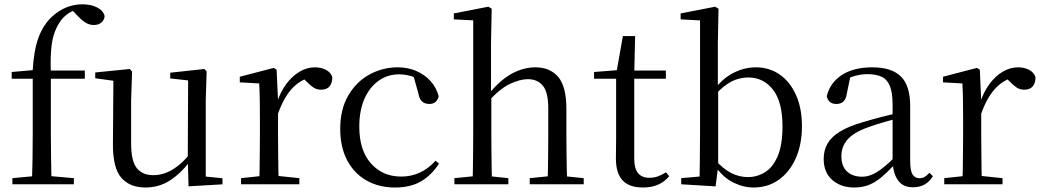

<svg xmlns="http://www.w3.org/2000/svg" viewBox="-20 -836 4724 871"><path d="M36.2 0V-27.8L152.1 -38.6H192L315 -27.8V0ZM124.7 0Q126.7 -56.6 127.6 -114.3Q128.5 -171.9 128.5 -228.5V-478.9H33.1V-509.4L158.4 -520.4L127.7 -504.6L127.9 -510.5Q133 -606.3 154.3 -664.5Q175.7 -722.8 215.6 -760.1Q247.2 -789.4 282.3 -802.9Q317.4 -816.5 354.1 -816.5Q390.5 -816.5 418.8 -803.1Q447.1 -789.8 454.7 -763.8Q453.7 -746.4 440.7 -734.5Q427.8 -722.6 405.4 -722.6Q385.9 -722.6 368.4 -733.2Q350.9 -743.8 330.2 -766.1L303 -794.5V-803.5H344.3V-794.7Q315.8 -792.3 290.7 -775.6Q265.6 -759 250 -733.9Q233.8 -709.1 224.1 -678.1Q214.4 -647.1 211.5 -602.5Q208.5 -557.9 210.7 -492.6V-228.5Q210.7 -171.9 211.7 -114.3Q212.7 -56.6 213.9 0ZM170.2 -478.9V-516H364.8V-478.9Z M639.9 14.6Q568.8 14.6 530.1 -29.8Q491.3 -74.2 492.3 -185.8L494.5 -483.7L516.7 -466.6L412.1 -481V-507.3L568.5 -523L579.2 -511.5L574.8 -380.4V-185.1Q574.8 -105.3 600.6 -73.3Q626.4 -41.4 675.3 -41.4Q721.8 -41.4 765.1 -68.1Q808.4 -94.9 843.9 -141.8L867.1 -103H840.7Q802.1 -51 752.2 -18.2Q702.3 14.6 639.9 14.6ZM835.4 9.3 831.8 -114.1V-115.5L833.4 -471.2L752.2 -480.3V-506.2L907.2 -523L917.4 -511.5L913.4 -380.4V-35L989.3 -27.4V0.2Z M1073.5 0V-27.8L1183.6 -39.6H1224.9L1337.9 -27.8V0ZM1155.9 0Q1157.1 -24.4 1157.6 -65.3Q1158.1 -106.3 1158.6 -150.7Q1159.1 -195.1 1159.1 -228.5V-289.4Q1159.1 -341 1158.5 -380.9Q1157.9 -420.7 1155.9 -457.5L1067.8 -462.4V-487.9L1221.9 -528L1234.9 -519.8L1241.3 -379V-378V-228.5Q1241.3 -195.1 1241.8 -150.7Q1242.3 -106.3 1242.8 -65.3Q1243.3 -24.4 1244.3 0ZM1240.5 -318.6 1218.9 -371H1236.7Q1252.2 -419.5 1279.1 -455.5Q1306 -491.4 1339.4 -511Q1372.8 -530.6 1408 -530.6Q1436.9 -530.6 1458.7 -519.1Q1480.6 -507.7 1487.6 -485.6Q1487.4 -459.5 1475 -444.3Q1462.7 -429.1 1435.7 -429.1Q1417.2 -429.1 1402.3 -438.7Q1387.5 -448.4 1369.8 -466.9L1346.8 -488.8L1392.3 -487.2Q1340 -473 1303.4 -432.7Q1266.8 -392.5 1240.5 -318.6Z M1771.6 14.6Q1698.8 14.6 1642.8 -17.1Q1586.8 -48.8 1555.1 -108.5Q1523.4 -168.3 1523.4 -251.4Q1523.4 -340.7 1560.2 -403.2Q1596.9 -465.8 1656.5 -498.2Q1716 -530.6 1784.8 -530.6Q1829.5 -530.6 1867.7 -514.4Q1905.9 -498.1 1932.7 -468.8Q1959.5 -439.5 1970.2 -399.3Q1961.3 -364.4 1927.7 -364.4Q1907 -364.4 1894.6 -375.7Q1882.1 -386.9 1877.7 -413.5L1852.7 -501.6L1902.8 -461.9Q1872.5 -482.4 1845.4 -490.6Q1818.3 -498.8 1790 -498.8Q1738.9 -498.8 1697.9 -469.9Q1657 -441 1633.5 -388.2Q1609.9 -335.4 1609.9 -261.5Q1609.9 -153.9 1662.9 -94.5Q1715.8 -35 1800.2 -35Q1845 -35 1883.9 -52.7Q1922.9 -70.3 1955.8 -106.9L1971.6 -93.9Q1938.6 -42.3 1890.9 -13.8Q1843.2 14.6 1771.6 14.6Z M2041.3 0V-27.8L2150.1 -38.6H2182.7L2286.1 -27.8V0ZM2123.7 0Q2124.7 -24.4 2125.2 -65.3Q2125.7 -106.3 2126.2 -150.7Q2126.7 -195.1 2126.7 -228.5V-743.7L2038.7 -748.1V-775.1L2195.1 -805.5L2210.5 -796.5L2207.5 -641V-411.6L2208.9 -399.2V-228.5Q2208.9 -195.1 2209.4 -150.7Q2209.9 -106.3 2210.5 -65.3Q2211.1 -24.4 2212.1 0ZM2383 0V-27.8L2490.5 -38.6H2522.7L2628 -27.8V0ZM2464 0Q2465.2 -24.4 2465.7 -64.8Q2466.2 -105.3 2466.7 -149.7Q2467.2 -194.1 2467.2 -228.5V-344.3Q2467.2 -418.1 2442.4 -447.5Q2417.7 -476.9 2374.4 -476.9Q2339.3 -476.9 2293 -455.2Q2246.8 -433.5 2192.4 -372.6L2173.4 -407H2195.2Q2247.8 -472.4 2301.1 -501.5Q2354.4 -530.6 2408.5 -530.6Q2474.6 -530.6 2512 -487.3Q2549.4 -443.9 2549.4 -341.1V-228.5Q2549.4 -194.1 2549.9 -149.7Q2550.4 -105.3 2551.3 -64.8Q2552.2 -24.4 2553.2 0Z M2815.9 -478.9V-516H3000.7V-478.9ZM2896.8 14.6Q2834.2 14.6 2804.1 -18Q2774 -50.7 2774 -117.7Q2774 -142.1 2774.5 -161.1Q2775 -180.1 2775 -207.1V-478.9H2675V-509.4L2795.6 -518.8L2776 -504.4L2805.7 -672.5H2861.3L2857.2 -500.6V-489V-117.5Q2857.2 -71.2 2874.7 -50.3Q2892.2 -29.5 2925.3 -29.5Q2947.5 -29.5 2964.5 -35.9Q2981.4 -42.3 3001.4 -54.4L3015.9 -36.8Q2995.4 -11.8 2966 1.4Q2936.6 14.6 2896.8 14.6Z M3070.3 0V-27.8L3153.7 -35.2Q3154.7 -63.6 3154.7 -98.1Q3154.7 -132.5 3155.2 -166.9Q3155.7 -201.3 3155.7 -228.5V-743.5L3067.7 -748.1V-775.1L3224.1 -805.5L3239.5 -796.5L3236.5 -641V-437.1L3237.9 -427.1V-81.2V-79.9L3226.1 9.5ZM3398.2 14.6Q3352.1 14.6 3305.7 -8.4Q3259.3 -31.5 3221.2 -86.3H3210.2L3223.3 -111.1Q3261.7 -68.9 3297.6 -50.8Q3333.4 -32.7 3373.1 -32.7Q3415.2 -32.7 3450.8 -55Q3486.4 -77.4 3508.1 -127.9Q3529.7 -178.5 3529.7 -262.4Q3529.7 -374.7 3486.4 -429.6Q3443.1 -484.5 3375.3 -484.5Q3351.5 -484.5 3326.2 -477.4Q3300.9 -470.2 3273.7 -450.9Q3246.6 -431.5 3214.2 -395.4L3203.4 -424.4H3216.1Q3257.3 -480.6 3307.6 -505.6Q3357.8 -530.6 3408.7 -530.6Q3470.1 -530.6 3516.9 -498Q3563.8 -465.4 3590.9 -405.4Q3618 -345.3 3618 -263.2Q3618 -181.9 3590.4 -119.1Q3562.8 -56.3 3513.4 -20.8Q3464.1 14.6 3398.2 14.6Z M3854.7 14.6Q3795.5 14.6 3756.1 -19.1Q3716.6 -52.8 3716.6 -115.1Q3716.6 -153.9 3733.8 -184.3Q3750.9 -214.6 3790.4 -239Q3829.9 -263.5 3895.9 -282.3Q3937.8 -294.9 3983.8 -306.7Q4029.8 -318.5 4069.8 -327.7V-303.3Q4029.8 -293.3 3988.7 -281.5Q3947.6 -269.7 3913.6 -257Q3850.3 -233.6 3823.6 -201.7Q3796.9 -169.7 3796.9 -128.2Q3796.9 -81.6 3822.5 -58Q3848.2 -34.4 3890.1 -34.4Q3912.6 -34.4 3934.6 -43.3Q3956.6 -52.2 3984.7 -74.2Q4012.7 -96.3 4050.8 -134.4L4059.5 -87.1H4035.9Q4004.7 -53.7 3977.5 -31.1Q3950.2 -8.4 3921.1 3.1Q3892 14.6 3854.7 14.6ZM4121.8 13.6Q4077.1 13.6 4054.8 -16.6Q4032.5 -46.7 4029.2 -99.7V-103.3V-359Q4029.2 -415 4017.1 -445.3Q4004.9 -475.6 3979.7 -487.6Q3954.6 -499.6 3915 -499.6Q3886.3 -499.6 3857.1 -491.4Q3827.9 -483.2 3794.7 -464.7L3838.2 -491.9L3821.8 -412.7Q3818.2 -386 3805.7 -375.2Q3793.1 -364.3 3774.4 -364.3Q3738.2 -364.3 3730.5 -399.7Q3745.4 -461 3799.1 -495.8Q3852.8 -530.6 3937.2 -530.6Q4024.5 -530.6 4066.8 -489.2Q4109 -447.8 4109 -354.6V-107.7Q4109 -60.8 4120.1 -44.2Q4131.1 -27.5 4151.4 -27.5Q4164 -27.5 4174 -33.2Q4184 -38.8 4196.4 -52.1L4212.1 -36.7Q4196.2 -10.7 4173.6 1.4Q4151 13.6 4121.8 13.6Z M4263.5 0V-27.8L4373.6 -39.6H4414.9L4527.9 -27.8V0ZM4345.9 0Q4347.1 -24.4 4347.6 -65.3Q4348.1 -106.3 4348.6 -150.7Q4349.1 -195.1 4349.1 -228.5V-289.4Q4349.1 -341 4348.5 -380.9Q4347.9 -420.7 4345.9 -457.5L4257.8 -462.4V-487.9L4411.9 -528L4424.9 -519.8L4431.3 -379V-378V-228.5Q4431.3 -195.1 4431.8 -150.7Q4432.3 -106.3 4432.8 -65.3Q4433.3 -24.4 4434.3 0ZM4430.5 -318.6 4408.9 -371H4426.7Q4442.2 -419.5 4469.1 -455.5Q4496 -491.4 4529.4 -511Q4562.8 -530.6 4598 -530.6Q4626.9 -530.6 4648.7 -519.1Q4670.6 -507.7 4677.6 -485.6Q4677.4 -459.5 4665 -444.3Q4652.7 -429.1 4625.7 -429.1Q4607.2 -429.1 4592.3 -438.7Q4577.5 -448.4 4559.8 -466.9L4536.8 -488.8L4582.3 -487.2Q4530 -473 4493.4 -432.7Q4456.8 -392.5 4430.5 -318.6Z"/></svg>

Font: Noto Serif HK ExtraLight
Style: Regular
Weight: 200
Designer: Ryoko NISHIZUKA 西塚涼子 (kana & ideographs); Frank Grießhammer (Latin, Greek & Cyrillic); Wenlong ZHANG 张文龙 (bopomofo); San
Foundry: Adobe
Version: Version 2.002-H1;hotconv 1.1.0;makeotfexe 2.6.0